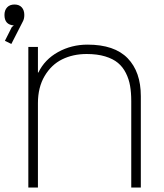

<svg xmlns="http://www.w3.org/2000/svg" viewBox="-20 -840 736 860"><path d="M610.8 -409.2V0H567.9V-387.2Q567.9 -425.3 562.7 -455.3Q557.6 -485.4 543.9 -512.7Q530.3 -540 508.3 -558.3Q486.3 -576.7 450.9 -587.4Q415.5 -598.1 368.2 -598.1Q307.1 -598.1 258.5 -574.2Q210 -550.3 179.9 -499.5Q149.9 -448.7 149.9 -377.9V0H106.9V-629.9H149.9V-515.1H151.9Q180.2 -573.7 240.2 -606.9Q300.3 -640.1 372.1 -640.1Q492.7 -640.1 551.8 -579.1Q610.8 -518.1 610.8 -409.2ZM88.9 -772.9Q88.9 -755.4 82 -743.2L30.8 -643.1L2 -657.2L33.2 -719.2L42 -726.1Q0 -729 0 -772.9Q0 -794.4 12 -807.1Q23.9 -819.8 44.9 -819.8Q65.9 -819.8 77.4 -807.1Q88.9 -794.4 88.9 -772.9Z"/></svg>

Font: Sinkin Sans 200 X Light
Style: Regular
Weight: 200
Designer: Keith Bates
Foundry: K-Type
Version: Sinkin Sans (version 1.0)  by Keith Bates   •   © 2014   www